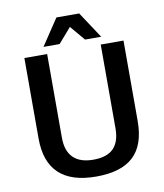

<svg xmlns="http://www.w3.org/2000/svg" viewBox="-96 -967 902 1055"><g transform="rotate(-10 355.0 -439.5)"><path d="M79 -251V-700H206V-233Q206 -159 244 -121.5Q282 -84 356 -84Q432 -84 468.5 -121Q505 -158 505 -233V-700H632V-251Q632 -118 564 -54Q496 10 356 10Q79 10 79 -251ZM291 -889H418L515 -742H425L355 -825L283 -742H193Z"/></g></svg>

Font: Krub SemiBold
Style: Regular
Weight: 600
Version: Version 1.000; ttfautohint (v1.6)